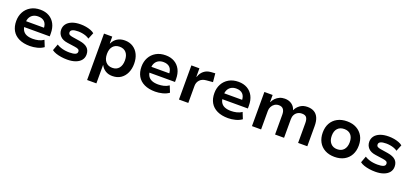

<svg xmlns="http://www.w3.org/2000/svg" viewBox="28 -1489 5634 2647"><g transform="rotate(20 2845.0 -165.5)"><path d="M348 10Q253 10 187 -21.5Q121 -53 87.5 -111.5Q54 -170 54 -251Q54 -325 85.5 -383.5Q117 -442 176 -476.5Q235 -511 317 -511Q391 -511 446 -479.5Q501 -448 531 -390Q561 -332 561 -251V-209H161V-294H462L447 -275Q447 -346 413.5 -379.5Q380 -413 319 -413Q278 -413 247.5 -396.5Q217 -380 199.5 -348Q182 -316 182 -267V-253Q182 -198 201.5 -163.5Q221 -129 259 -113Q297 -97 353 -97Q392 -97 433.5 -106.5Q475 -116 509 -140L547 -46Q507 -17 453 -3.5Q399 10 348 10Z M895 10Q849 10 806.5 3.5Q764 -3 728.5 -15Q693 -27 668 -46L703 -141Q730 -124 761.5 -113Q793 -102 826 -97.5Q859 -93 889 -93Q946 -93 975 -105Q1004 -117 1004 -144Q1004 -167 988 -177.5Q972 -188 935 -193L823 -209Q749 -219 713 -258Q677 -297 677 -352Q677 -398 703 -433.5Q729 -469 780.5 -490Q832 -511 908 -511Q946 -511 984.5 -504.5Q1023 -498 1056 -485.5Q1089 -473 1110 -455L1072 -362Q1051 -378 1023.5 -388Q996 -398 966 -403Q936 -408 908 -408Q853 -408 825.5 -395Q798 -382 798 -356Q798 -334 813 -323.5Q828 -313 862 -308L970 -291Q1050 -278 1087 -242.5Q1124 -207 1124 -146Q1124 -98 1096 -63Q1068 -28 1016.5 -9Q965 10 895 10Z M1251 180V-501H1372V-401H1376Q1400 -454 1446.5 -482.5Q1493 -511 1555 -511Q1626 -511 1677.5 -477.5Q1729 -444 1756.5 -386Q1784 -328 1784 -251Q1784 -176 1757 -117Q1730 -58 1679.5 -24Q1629 10 1556 10Q1497 10 1454.5 -17Q1412 -44 1390 -88H1387V180ZM1518 -96Q1580 -96 1614.5 -137.5Q1649 -179 1649 -252Q1649 -324 1614.5 -364.5Q1580 -405 1518 -405Q1455 -405 1420 -364.5Q1385 -324 1385 -252Q1385 -179 1420.5 -137.5Q1456 -96 1518 -96Z M2186 10Q2091 10 2025 -21.5Q1959 -53 1925.5 -111.5Q1892 -170 1892 -251Q1892 -325 1923.5 -383.5Q1955 -442 2014 -476.5Q2073 -511 2155 -511Q2229 -511 2284 -479.5Q2339 -448 2369 -390Q2399 -332 2399 -251V-209H1999V-294H2300L2285 -275Q2285 -346 2251.5 -379.5Q2218 -413 2157 -413Q2116 -413 2085.5 -396.5Q2055 -380 2037.5 -348Q2020 -316 2020 -267V-253Q2020 -198 2039.5 -163.5Q2059 -129 2097 -113Q2135 -97 2191 -97Q2230 -97 2271.5 -106.5Q2313 -116 2347 -140L2385 -46Q2345 -17 2291 -3.5Q2237 10 2186 10Z M2533 0V-501H2651V-378H2656Q2673 -433 2715 -468Q2757 -503 2820 -507L2880 -511L2892 -386L2798 -378Q2736 -373 2703 -337.5Q2670 -302 2670 -250V0Z M3255 10Q3160 10 3094 -21.5Q3028 -53 2994.5 -111.5Q2961 -170 2961 -251Q2961 -325 2992.5 -383.5Q3024 -442 3083 -476.5Q3142 -511 3224 -511Q3298 -511 3353 -479.5Q3408 -448 3438 -390Q3468 -332 3468 -251V-209H3068V-294H3369L3354 -275Q3354 -346 3320.5 -379.5Q3287 -413 3226 -413Q3185 -413 3154.5 -396.5Q3124 -380 3106.5 -348Q3089 -316 3089 -267V-253Q3089 -198 3108.5 -163.5Q3128 -129 3166 -113Q3204 -97 3260 -97Q3299 -97 3340.5 -106.5Q3382 -116 3416 -140L3454 -46Q3414 -17 3360 -3.5Q3306 10 3255 10Z M3604 0V-501H3725V-397H3728Q3743 -430 3768 -455.5Q3793 -481 3827 -496Q3861 -511 3902 -511Q3963 -511 4005 -480.5Q4047 -450 4060 -402H4063Q4082 -446 4126 -478.5Q4170 -511 4236 -511Q4293 -511 4333.5 -487.5Q4374 -464 4395 -416Q4416 -368 4416 -295V0H4281V-291Q4281 -344 4262.5 -371Q4244 -398 4195 -398Q4158 -398 4131 -381.5Q4104 -365 4089.5 -337Q4075 -309 4075 -273V0H3943V-291Q3943 -343 3921.5 -370.5Q3900 -398 3856 -398Q3820 -398 3793.5 -380Q3767 -362 3752.5 -333.5Q3738 -305 3738 -274V0Z M4816 10Q4735 10 4675 -22.5Q4615 -55 4583 -114Q4551 -173 4551 -251Q4551 -330 4583 -388Q4615 -446 4675 -478.5Q4735 -511 4816 -511Q4897 -511 4956 -478.5Q5015 -446 5047.5 -388Q5080 -330 5080 -251Q5080 -173 5048 -114Q5016 -55 4956.5 -22.5Q4897 10 4816 10ZM4815 -102Q4878 -102 4912.5 -142.5Q4947 -183 4947 -252Q4947 -321 4912.5 -359.5Q4878 -398 4816 -398Q4753 -398 4718 -359.5Q4683 -321 4683 -252Q4683 -183 4718.5 -142.5Q4754 -102 4815 -102Z M5415 10Q5369 10 5326.5 3.5Q5284 -3 5248.5 -15Q5213 -27 5188 -46L5223 -141Q5250 -124 5281.5 -113Q5313 -102 5346 -97.5Q5379 -93 5409 -93Q5466 -93 5495 -105Q5524 -117 5524 -144Q5524 -167 5508 -177.5Q5492 -188 5455 -193L5343 -209Q5269 -219 5233 -258Q5197 -297 5197 -352Q5197 -398 5223 -433.5Q5249 -469 5300.5 -490Q5352 -511 5428 -511Q5466 -511 5504.5 -504.5Q5543 -498 5576 -485.5Q5609 -473 5630 -455L5592 -362Q5571 -378 5543.5 -388Q5516 -398 5486 -403Q5456 -408 5428 -408Q5373 -408 5345.5 -395Q5318 -382 5318 -356Q5318 -334 5333 -323.5Q5348 -313 5382 -308L5490 -291Q5570 -278 5607 -242.5Q5644 -207 5644 -146Q5644 -98 5616 -63Q5588 -28 5536.5 -9Q5485 10 5415 10Z"/></g></svg>

Font: Nunito Sans 7pt
Style: Bold
Weight: 700
Designer: Vernon Adams
Foundry: Vernon Adams
Version: Version 3.101;gftools[0.9.27]